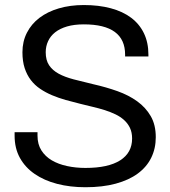

<svg xmlns="http://www.w3.org/2000/svg" viewBox="-20 -747 689 777"><path d="M39.1 -211.9H131.8V-197.8Q131.8 -163.1 147.5 -138.4Q163.1 -113.8 189.7 -98.1Q216.3 -82.5 251.5 -75Q286.6 -67.4 325.7 -67.4Q418 -67.4 466.3 -98.1Q514.6 -128.9 514.6 -186.5Q514.6 -210.9 506.1 -229Q497.6 -247.1 482.7 -260.7Q467.8 -274.4 447.5 -284.2Q427.2 -293.9 404.1 -301.3Q380.9 -308.6 355.7 -314.5Q330.6 -320.3 305.7 -326.7Q275.4 -334 246.1 -342.3Q216.8 -350.6 190.7 -361.6Q164.6 -372.6 142.6 -387.5Q120.6 -402.3 104.7 -423.1Q88.9 -443.8 79.8 -471.4Q70.8 -499 70.8 -535.6Q70.8 -579.1 88.9 -614.5Q106.9 -649.9 139.6 -674.8Q172.4 -699.7 218 -713.1Q263.7 -726.6 319.3 -726.6Q379.9 -726.6 428.2 -713.6Q476.6 -700.7 510.5 -675.3Q544.4 -649.9 562.5 -612.3Q580.6 -574.7 580.6 -525.9V-518.6H486.3V-525.9Q486.3 -648.4 319.3 -648.4Q280.3 -648.4 251.2 -639.9Q222.2 -631.3 203.1 -616.2Q184.1 -601.1 174.6 -580.3Q165 -559.6 165 -535.6Q165 -503.4 178.7 -482.9Q192.4 -462.4 217.5 -448.7Q242.7 -435.1 278.3 -425.8Q314 -416.5 357.4 -406.2Q409.2 -394.5 455.1 -378.2Q501 -361.8 535.4 -336.9Q569.8 -312 590.1 -276.9Q610.4 -241.7 610.4 -191.9Q610.4 -146 592 -108.6Q573.7 -71.3 537.6 -44.7Q501.5 -18.1 448.2 -3.7Q395 10.7 325.7 10.7Q263.7 10.7 211.2 -2.9Q158.7 -16.6 120.4 -43Q82 -69.3 60.5 -108.2Q39.1 -147 39.1 -197.8Z"/></svg>

Font: Arian AMU
Style: Regular
Weight: 400
Designer: Ruben Hakobyan (Tarumian)
Foundry: Ruben Hakobyan (Tarumian)
Version: Version 4.003